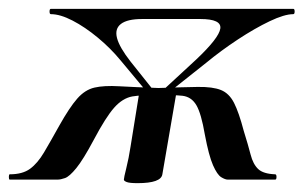

<svg xmlns="http://www.w3.org/2000/svg" viewBox="-47 -406 686 434"><path d="M291 -191 226 -269Q203 -297 174 -321Q145 -345 117 -359.5Q89 -374 68 -374Q65 -374 65 -380Q65 -386 68 -386H616Q619 -386 619 -380Q619 -374 616 -374Q596 -374 562.5 -358Q529 -342 491 -317Q453 -292 419 -264L327 -191L317 -198L396 -271Q448 -320 451 -341.5Q454 -363 406 -363H274Q241 -363 226.5 -352Q212 -341 217.5 -320Q223 -299 248 -267L303 -198ZM-25 0Q-27 0 -27 -6Q-27 -12 -25 -12Q4 -12 21 -24.5Q38 -37 52.5 -61.5Q67 -86 87 -122Q110 -163 127.5 -183Q145 -203 166.5 -208Q188 -213 222.5 -211Q257 -209 313 -207L310 -189Q274 -192 252 -188Q230 -184 211 -162.5Q192 -141 165 -90Q141 -45 125.5 -26Q110 -7 100 -3.5Q90 0 83 0ZM468 0Q462 0 453 -5.5Q444 -11 434.5 -32.5Q425 -54 416 -102Q408 -149 397 -168Q386 -187 365.5 -189.5Q345 -192 308 -189L309 -207Q366 -209 400 -209.5Q434 -210 452.5 -202.5Q471 -195 482 -173.5Q493 -152 504 -110Q514 -78 519.5 -56.5Q525 -35 536.5 -24Q548 -13 575 -12Q578 -12 578 -6Q578 0 575 0ZM320 -12Q317 8 264 8Q246 8 239.5 5.5Q233 3 233 0Q233 -4 238.5 -26Q244 -48 248 -74L268 -198H352Z"/></svg>

Font: Cormorant Light
Style: Italic
Weight: 300
Italic angle: -10°
Designer: Christian Thalmann (Catharsis Fonts)
Foundry: Catharsis Fonts
Version: Version 4.000